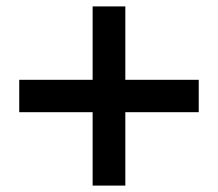

<svg xmlns="http://www.w3.org/2000/svg" viewBox="-20 -637 680 599"><path d="M371 -58H269V-287H40V-388H269V-617H371V-388H600V-287H371Z"/></svg>

Font: Open Sauce Sans
Style: Bold
Weight: 700
Designer: Alfredo Marco Pradil
Foundry: Creative Sauce Fz LLC
Version: Version 1.477